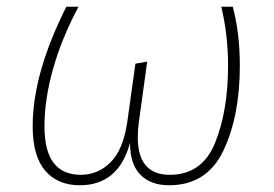

<svg xmlns="http://www.w3.org/2000/svg" viewBox="-20 -540 813 570"><path d="M77 -165Q77 -322 177 -520H213Q163 -426 137.5 -335.5Q112 -245 112 -164Q112 -21 220 -21Q271 -21 308.5 -58.5Q346 -96 358 -179L382 -351L417 -357L392 -176Q389 -154 389 -133Q389 -21 484 -21Q580 -21 618.5 -116Q657 -211 657 -345Q657 -436 637 -520H671Q692 -442 692 -345Q692 -195 643 -92.5Q594 10 482 10Q428 10 397 -21Q366 -52 366 -116Q332 10 217 10Q151 10 114 -33.5Q77 -77 77 -165Z"/></svg>

Font: FiraGO UltraLight
Style: Italic
Weight: 200
Italic angle: -8°
Designer: bBox Type GmbH
Foundry: bBox Type GmbH
Version: Version 1.001